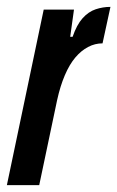

<svg xmlns="http://www.w3.org/2000/svg" viewBox="-32 -538 341 558"><path d="M-12 0 95 -510H183L172 -431H179Q191 -466 208 -485Q225 -504 246 -511Q267 -518 289 -518L266 -412Q244 -412 224 -401.5Q204 -391 187 -371Q170 -351 156.5 -319.5Q143 -288 134 -247L82 0Z"/></svg>

Font: Saira UltraCondensed
Style: Bold Italic
Weight: 700
Width: 1
Italic angle: -12°
Designer: Hector Gatti with collaboration of the Omnibus-Type team
Foundry: Omnibus-Type
Version: Version 1.101